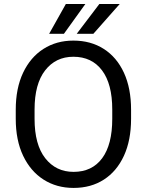

<svg xmlns="http://www.w3.org/2000/svg" viewBox="-20 -922 728 952"><path d="M629.9 -377.9V-333Q629.9 -226.6 594.5 -149.7Q559.1 -72.8 495.1 -31.5Q431.2 9.8 344.7 9.8Q260.7 9.8 196 -31.5Q131.3 -72.8 94.7 -149.7Q58.1 -226.6 58.1 -333V-377.9Q58.1 -484.4 94.5 -561.3Q130.9 -638.2 195.3 -679.4Q259.8 -720.7 343.8 -720.7Q430.2 -720.7 494.6 -679.4Q559.1 -638.2 594.5 -561.3Q629.9 -484.4 629.9 -377.9ZM536.6 -333V-378.9Q536.6 -505.9 485.8 -573.2Q435.1 -640.6 343.8 -640.6Q256.3 -640.6 203.9 -573.2Q151.4 -505.9 151.4 -378.9V-333Q151.4 -205.1 204.3 -137.5Q257.3 -69.8 344.7 -69.8Q436.5 -69.8 486.6 -137.5Q536.6 -205.1 536.6 -333ZM360.4 -754.4 472.7 -902.3H573.7L442.9 -754.4ZM223.6 -754.4 306.6 -902.3H403.3L296.9 -754.4Z"/></svg>

Font: Vazirmatn UI FD
Style: Regular
Weight: 400
Designer: Saber Rastikerdar
Foundry: Saber Rastikerdar
Version: Version 33.003